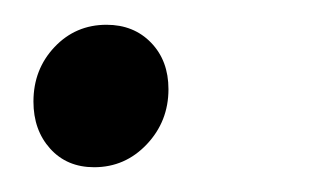

<svg xmlns="http://www.w3.org/2000/svg" viewBox="-20 -126 250 155"><path d="M116 -54Q116 -28 98.5 -9.5Q81 9 56 9Q34 9 20.5 -6Q7 -21 7 -44Q7 -70 24 -88Q41 -106 66 -106Q88 -106 102 -91.5Q116 -77 116 -54Z"/></svg>

Font: TypoPRO Montserrat
Style: Italic
Weight: 400
Italic angle: -11.3°
Designer: Julieta Ulanovsky
Foundry: Julieta Ulanovsky
Version: Version 6.001